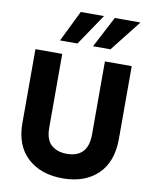

<svg xmlns="http://www.w3.org/2000/svg" viewBox="-114 -1153 1023 1281"><g transform="rotate(10 397.5 -512.0)"><path d="M72.3 -271.5V-772.5H253.9V-272.5Q253.9 -191.4 293.9 -156.2Q334 -121.1 398.4 -121.1Q543 -121.1 543 -278.3V-772.5H724.6V-280.3Q724.6 -123 636.7 -39.1Q548.8 44.9 399.9 44.9Q251 44.9 161.6 -37.6Q72.3 -120.1 72.3 -271.5ZM223.6 -858.4 327.1 -1069.3H484.4L341.8 -858.4ZM447.3 -858.4 557.6 -1069.3H731.4L565.4 -858.4Z"/></g></svg>

Font: GenEi M Gothic v2 Heavy
Style: Regular
Weight: 800
Version: Version 2.0